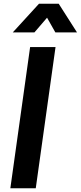

<svg xmlns="http://www.w3.org/2000/svg" viewBox="-20 -1000 429 1020"><path d="M170 0H35L140 -750H275ZM48 -828 187 -980H292L389 -828H274L230 -906L163 -828Z"/></svg>

Font: Mohave Light
Style: Bold Italic
Weight: 700
Italic angle: -8°
Version: Version 2.003